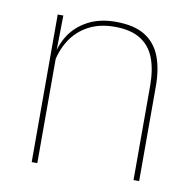

<svg xmlns="http://www.w3.org/2000/svg" viewBox="-62 -559 633 622"><g transform="rotate(10 254.0 -247.5)"><path d="M434.5 0H416V-310Q416 -363 401.8 -400.5Q387.5 -438 355.5 -458.2Q323.5 -478.5 270 -478.5Q220.5 -478.5 183.8 -458.8Q147 -439 125 -404.2Q103 -369.5 96 -325L87 -344H92.5Q97 -385 118.8 -419.2Q140.5 -453.5 179 -474.2Q217.5 -495 271 -495Q331.5 -495 367.2 -472.8Q403 -450.5 418.8 -409.2Q434.5 -368 434.5 -311ZM99.5 0H81V-485.5H99.5L97.5 -358.5H99.5Z"/></g></svg>

Font: Anek Kannada Thin
Style: Regular
Weight: 250
Version: Version 1.003